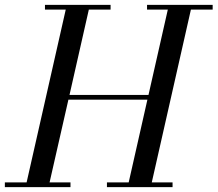

<svg xmlns="http://www.w3.org/2000/svg" viewBox="-60 -770 895 790"><path d="M-40 -19.5H49.5L210.5 -730.5H125V-750H395V-730.5H305.5L226 -379.5H551L630.5 -730.5H545V-750H815V-730.5H725.5L564.5 -19.5H650V0H380V-19.5H469.5L546.5 -360H221.5L144 -19.5H230V0H-40Z"/></svg>

Font: Bodoni* 11pt
Style: Italic
Weight: 400
Italic angle: -13°
Version: Version 2.3